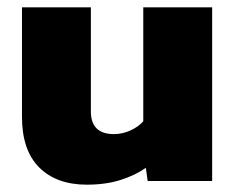

<svg xmlns="http://www.w3.org/2000/svg" viewBox="-20 -494 644 524"><path d="M217 10Q134 10 87 -37Q40 -84 40 -175V-474H228V-190Q228 -128 291 -128Q314 -128 336 -138Q358 -148 371 -163V-474H559V0H383L378 -36Q350 -16 309.5 -3Q269 10 217 10Z"/></svg>

Font: Kanit
Style: Bold
Weight: 700
Designer: Katatrad Team
Foundry: CadsonDemak
Version: Version 2.000; ttfautohint (v1.8.3)